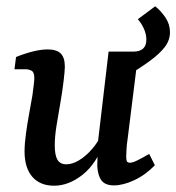

<svg xmlns="http://www.w3.org/2000/svg" viewBox="-20 -582 560 610"><path d="M152 8Q107 8 82.5 -20.5Q58 -49 58 -101Q58 -125 62.5 -158Q67 -191 73 -223Q79 -255 83 -279Q85 -295 87 -310.5Q89 -326 89 -334Q89 -353 80 -357.5Q71 -362 62 -362H26L31 -401Q92 -425 131 -425Q160 -425 173 -412Q186 -399 186 -370Q186 -363 185 -352Q184 -341 182 -324Q178 -290 171.5 -253.5Q165 -217 159.5 -182.5Q154 -148 154 -120Q154 -89 162.5 -74.5Q171 -60 191 -60Q210 -60 231.5 -73Q253 -86 272.5 -108.5Q292 -131 305 -159L312 -132Q286 -61 242 -26.5Q198 8 152 8ZM342 7Q315 7 303 -8Q291 -23 289 -54Q289 -66 290 -88.5Q291 -111 291 -129L325 -418H420L385 -137Q383 -125 382 -109.5Q381 -94 381 -85Q381 -73 383.5 -69Q386 -65 393 -65Q401 -65 415.5 -72Q430 -79 454 -93L472 -57Q442 -26 406.5 -9.5Q371 7 342 7ZM376 -336 365 -418Q376 -418 384.5 -418Q393 -418 403 -418Q445 -418 445 -456Q445 -473 437.5 -490Q430 -507 418 -521L473 -562Q491 -548 505.5 -526.5Q520 -505 520 -480Q520 -454 503.5 -432.5Q487 -411 455.5 -388Q424 -365 376 -336Z"/></svg>

Font: Yrsa Medium
Style: Italic
Weight: 500
Italic angle: -7.10001°
Designer: Anna Giedrys (Yrsa+Rasa design), David Brezina (Yrsa art-direction, Rasa art-direction, design)
Foundry: Rosetta Type Foundry
Version: Version 2.004